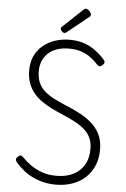

<svg xmlns="http://www.w3.org/2000/svg" viewBox="-80 -1422 985 1496"><g transform="rotate(5 412.0 -674.0)"><path d="M413 19Q364 19 319 8.5Q274 -2 233.5 -21.5Q193 -41 159 -68.5Q125 -96 97 -129Q88 -142 88.5 -151.5Q89 -161 102 -172Q115 -184 123.5 -183.5Q132 -183 147 -168Q176 -138 215.5 -110.5Q255 -83 304 -66.5Q353 -50 413 -50Q471 -50 516.5 -66Q562 -82 594.5 -112.5Q627 -143 643.5 -185Q660 -227 660 -281Q660 -335 640.5 -373Q621 -411 586.5 -439Q552 -467 507.5 -489Q463 -511 412 -533Q371 -550 330.5 -570.5Q290 -591 254 -616Q218 -641 190.5 -674Q163 -707 147 -750.5Q131 -794 131 -852Q131 -914 153.5 -962.5Q176 -1011 216.5 -1045Q257 -1079 310.5 -1097Q364 -1115 426 -1115Q487 -1115 536.5 -1098.5Q586 -1082 627 -1052Q668 -1022 703 -982Q711 -972 710.5 -962.5Q710 -953 699 -943Q689 -932 678.5 -930Q668 -928 658 -938Q628 -970 595 -994.5Q562 -1019 521 -1032.5Q480 -1046 426 -1046Q374 -1046 333 -1032Q292 -1018 264 -992.5Q236 -967 221 -931Q206 -895 206 -850Q206 -797 223.5 -759Q241 -721 272.5 -694Q304 -667 345 -646Q386 -625 432 -606Q486 -584 539.5 -557Q593 -530 637.5 -493.5Q682 -457 708.5 -406Q735 -355 735 -282Q735 -215 712.5 -159.5Q690 -104 647.5 -64Q605 -24 546 -2.5Q487 19 413 19ZM379 -1164Q369 -1164 358.5 -1175Q348 -1186 348 -1194Q348 -1198 349 -1202Q350 -1206 355 -1210L511 -1357Q516 -1361 519.5 -1364Q523 -1367 529 -1367Q538 -1367 548 -1360Q558 -1353 565 -1343Q572 -1333 572 -1324Q572 -1318 570 -1314Q568 -1310 560 -1304L396 -1172Q390 -1168 386 -1166Q382 -1164 379 -1164Z"/></g></svg>

Font: Playwrite FR Moderne Light
Style: Regular
Weight: 300
Version: Version 1.002